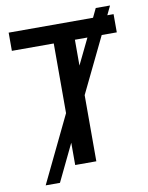

<svg xmlns="http://www.w3.org/2000/svg" viewBox="-91 -826 746 966"><g transform="rotate(-10 281.5 -342.5)"><path d="M335 0H227V-114L136 75H63L227 -265V-621H13V-714H444L466 -760H539L517 -714H549V-621H472L335 -338ZM335 -621V-489L399 -621Z"/></g></svg>

Font: Noto Sans Medium
Style: Regular
Weight: 500
Designer: Monotype Design Team
Foundry: Monotype Imaging Inc.
Version: Version 2.007